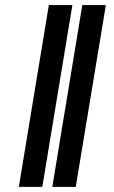

<svg xmlns="http://www.w3.org/2000/svg" viewBox="-20 -730 446 750"><path d="M262.8 -710.2 145.2 0H53.6L170.8 -710.2ZM393.5 -710.2 275.9 0H184.3L301.5 -710.2Z"/></svg>

Font: Inter UI Extra Bold
Style: Italic
Weight: 800
Italic angle: 9.39999°
Designer: Rasmus Andersson
Foundry: rsms
Version: 3.2;8d6f07862